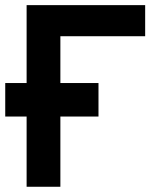

<svg xmlns="http://www.w3.org/2000/svg" viewBox="-22 -713 628 733"><path d="M-2 -268.1H79.6V0H208.5V-268.1H354V-396H208.5V-574.7H532.2V-693.4H79.6V-396H-2Z"/></svg>

Font: Cascadia Code
Style: Bold
Weight: 700
Monospace: yes
Designer: Aaron Bell
Foundry: Saja Typeworks
Version: Version 2404.023